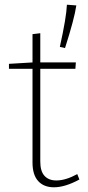

<svg xmlns="http://www.w3.org/2000/svg" viewBox="-20 -788 375 815"><path d="M317 -26Q256 7 209 7Q166 7 142 -19.5Q118 -46 118 -98V-496H18V-517L118 -523V-643L151 -647V-523H302L300 -496H151V-102Q151 -61 169 -41.5Q187 -22 219 -22Q259 -22 308 -49ZM234 -589Q262 -715 264 -768L304 -765Q296 -709 256 -584Z"/></svg>

Font: Bitter Pro ExtraLight
Style: Regular
Weight: 275
Designer: Sol Matas, and Bitter project Authors
Foundry: Sol Matas
Version: Version 1.010